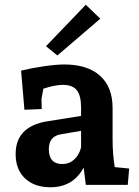

<svg xmlns="http://www.w3.org/2000/svg" viewBox="-20 -780 588 810"><path d="M46 -130Q46 -246 178 -268L322 -291V-326Q322 -377 304 -399.5Q286 -422 245 -422Q213 -422 163 -406L155 -363L156 -320L83 -317L69 -482Q114 -493 165.5 -500.5Q217 -508 251 -508Q349 -508 402 -460.5Q455 -413 455 -324V-190Q455 -131 464 -75L525 -69L519 0H342L333 -73Q288 10 193 10Q125 10 85.5 -27.5Q46 -65 46 -130ZM243 -88Q272 -88 293 -107Q314 -126 322 -158V-228L240 -214Q212 -210 199 -194Q186 -178 186 -151Q186 -88 243 -88ZM174 -585 342 -760 403 -701 222 -546Z"/></svg>

Font: Andada Pro ExtraBold
Style: Regular
Weight: 800
Designer: Carolina Giovagnoli
Foundry: Huerta Tipografica
Version: Version 3.005; ttfautohint (v1.8.4)